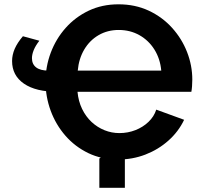

<svg xmlns="http://www.w3.org/2000/svg" viewBox="-20 -735 943 890"><path d="M440.5 135.5V0L558.8 -87.6V135.5ZM36 -452Q36 -480.3 48.1 -508.5Q60.2 -536.6 86.2 -567L162.5 -546.2Q144.7 -523.4 136.4 -502.9Q128.1 -482.3 128.1 -465.5Q128.1 -437.7 147.4 -422.7Q166.8 -407.7 205.1 -407.7H366.6V-309.4H247Q145.9 -309.4 90.9 -347.3Q36 -385.2 36 -452ZM529.4 -715Q606.6 -715 669.7 -685.5Q732.7 -655.9 777.8 -605.8Q823 -555.7 847.2 -493.5Q871.4 -431.3 871.4 -366Q871.4 -350.3 870.2 -334.9Q869 -319.5 867 -309.4H339.3Q343.4 -265.6 360.5 -230.2Q377.6 -194.8 404.4 -169.7Q431.3 -144.7 464.4 -131.4Q497.4 -118.1 533.5 -118.1Q572.7 -118.1 607.7 -131.8Q642.6 -145.4 668.3 -170Q694.1 -194.6 704.3 -226.8L833.5 -179.7Q807.5 -125 760.8 -83.4Q714.1 -41.8 654.2 -18.6Q594.2 4.5 527.8 4.5Q451.1 4.5 389.3 -25.3Q327.6 -55.1 283.3 -105.9Q238.9 -156.8 215 -221.6Q191.1 -286.4 191.1 -356.5Q191.1 -426.1 215.2 -490.5Q239.4 -554.9 284.2 -605.4Q329 -655.9 391.1 -685.5Q453.1 -715 529.4 -715ZM530.1 -596.1Q478.5 -596.1 437.1 -572.1Q395.8 -548.1 370.6 -505.6Q345.4 -463.2 340.4 -407.7H727.5Q722.6 -462.1 696.1 -504.8Q669.5 -547.5 626.6 -571.8Q583.7 -596.1 530.1 -596.1Z"/></svg>

Font: Raleway Thin
Style: Regular
Weight: 100
Designer: Matt McInerney, Pablo Impallari, Rodrigo Fuenzalida
Foundry: Matt McInerney, Pablo Impallari, Rodrigo Fuenzalida
Version: Version 4.026